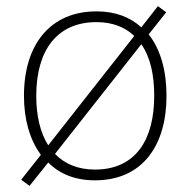

<svg xmlns="http://www.w3.org/2000/svg" viewBox="-20 -577 621 625"><path d="M522 -265C522 -346 503 -416 464 -465L521 -537L494 -557L440 -488C404 -521 356 -540 294 -540C146 -540 58 -435 58 -265C58 -188 77 -122 113 -73L49 8L76 28L137 -48C174 -11 224 10 289 10C445 10 522 -105 522 -265ZM98 -265C98 -415 167 -505 294 -505C347 -505 388 -488 417 -460L137 -104C111 -145 98 -200 98 -265ZM482 -265C482 -124 423 -25 289 -25C233 -25 190 -44 159 -76L440 -433C470 -390 482 -332 482 -265Z"/></svg>

Font: Noto Sans Sinhala ExtraLight
Style: Regular
Weight: 200
Designer: Jelle Bosma - Monotype Design Team
Foundry: Monotype Imaging Inc.
Version: Version 2.006